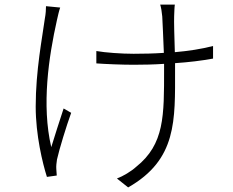

<svg xmlns="http://www.w3.org/2000/svg" viewBox="-20 -777 1016 839"><path d="M136 -311C136 -187 166 -64 185 -4L228 -10C228 -19 226 -30 226 -39C225 -50 227 -67 229 -80C239 -125 270 -226 291 -284L258 -303C240 -247 218 -181 204 -134C161 -318 193 -529 229 -690C233 -708 238 -730 243 -744L181 -750C181 -737 180 -716 176 -696C165 -614 136 -469 136 -311ZM401 -500C440 -497 515 -494 564 -494C608 -494 653 -495 697 -498V-474C697 -271 699 -147 575 -48C553 -28 518 -7 491 3L540 42C754 -80 745 -251 745 -474V-501C805 -505 862 -512 911 -521V-576C861 -563 803 -554 744 -549C742 -611 740 -684 741 -706C742 -727 742 -744 744 -757H680C684 -744 687 -727 689 -705C690 -682 694 -608 696 -546C652 -543 607 -542 564 -542C511 -542 441 -547 401 -554Z"/></svg>

Font: GenEiGothic-pro-Light
Style: Regular
Weight: 300
Designer: Ryoko NISHIZUKA (kana & ideographs); Paul D. Hunt (Latin, Greek & Cyrillic); Wenlong ZHANG (bopomofo); Sandoll Communica
Foundry: Adobe Systems Incorporated; o_tamon
Version: Version 1.000.140830